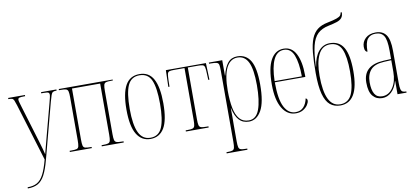

<svg xmlns="http://www.w3.org/2000/svg" viewBox="-84 -1064 3514 1610"><g transform="rotate(-10 1672.5 -259.0)"><path d="M38 230Q87 230 119 212Q151 194 174.5 149.5Q198 105 219 25L70 -463Q61 -492 55 -505.5Q49 -519 39 -522.5Q29 -526 8 -526H7V-536H150V-526H147Q110 -526 99.5 -522Q89 -518 89 -505Q89 -497 94.5 -478.5Q100 -460 108 -433L171 -225Q190 -163 201.5 -124Q213 -85 220 -60.5Q227 -36 231 -17Q239 -47 252 -97.5Q265 -148 279 -200L341 -434Q347 -457 351.5 -475Q356 -493 356 -504Q356 -515 348.5 -520.5Q341 -526 305 -526H287V-536H418V-526H413Q395 -526 386 -520.5Q377 -515 370.5 -497Q364 -479 354 -442L229 30Q208 110 183.5 156Q159 202 124.5 221Q90 240 39 240H38Z M438 0V-10H453Q484 -10 498 -14Q512 -18 516 -34.5Q520 -51 520 -86V-450Q520 -485 516 -501Q512 -517 498 -521.5Q484 -526 453 -526H438V-536H897V-528H882Q852 -528 838 -523.5Q824 -519 820 -503Q816 -487 816 -452V-86Q816 -51 820 -35Q824 -19 839 -14.5Q854 -10 886 -10H897V0H710V-10H721Q752 -10 766 -14.5Q780 -19 784 -35Q788 -51 788 -86V-521H548V-86Q548 -51 552 -34.5Q556 -18 571 -14Q586 -10 619 -10H625V0Z M1124 10Q1049 10 1008 -57Q967 -124 967 -267Q967 -405 1005.5 -473.5Q1044 -542 1126 -542Q1206 -542 1243.5 -473Q1281 -404 1281 -267Q1281 -122 1241 -56Q1201 10 1124 10ZM1125 0Q1196 0 1224.5 -66.5Q1253 -133 1253 -267Q1253 -404 1224.5 -468Q1196 -532 1124 -532Q1053 -532 1024 -468Q995 -404 995 -267Q995 -132 1026.5 -66Q1058 0 1125 0Z M1426 0V-10H1440Q1471 -10 1485 -14.5Q1499 -19 1503 -35Q1507 -51 1507 -86V-526H1417Q1390 -526 1377.5 -522Q1365 -518 1361.5 -501Q1358 -484 1357 -445L1356 -394H1346L1350 -536H1691L1696 -394H1686L1684 -445Q1683 -484 1679 -501Q1675 -518 1662.5 -522Q1650 -526 1623 -526H1535V-86Q1535 -51 1539 -35Q1543 -19 1557 -14.5Q1571 -10 1601 -10H1620V0Z M1731 240V230H1736Q1767 230 1781 225.5Q1795 221 1799 205Q1803 189 1803 154V-451Q1803 -486 1799.5 -501.5Q1796 -517 1781 -521.5Q1766 -526 1731 -526H1716V-536H1830V-405H1832Q1848 -474 1878 -510Q1908 -546 1959 -546Q2033 -546 2070.5 -484Q2108 -422 2108 -280Q2108 -130 2068.5 -60Q2029 10 1963 10Q1910 10 1878.5 -24.5Q1847 -59 1833 -126H1831Q1832 -89 1831.5 -55.5Q1831 -22 1831 14V154Q1831 189 1835 205Q1839 221 1853 225.5Q1867 230 1897 230H1908V240ZM1963 0Q2026 0 2053 -74Q2080 -148 2080 -280Q2080 -414 2050.5 -475Q2021 -536 1959 -536Q1897 -536 1864 -470Q1831 -404 1831 -276Q1831 -191 1843 -129Q1855 -67 1884 -33.5Q1913 0 1963 0Z M2362 10Q2289 10 2246.5 -61Q2204 -132 2204 -262Q2204 -403 2243 -472.5Q2282 -542 2353 -542Q2422 -542 2457 -474.5Q2492 -407 2492 -291V-277H2232Q2232 -131 2266.5 -65.5Q2301 0 2361 0Q2405 0 2430 -28Q2455 -56 2463 -99Q2477 -95 2477 -79Q2477 -63 2463.5 -42Q2450 -21 2424.5 -5.5Q2399 10 2362 10ZM2464 -287Q2463 -403 2437.5 -467.5Q2412 -532 2353 -532Q2295 -532 2265 -469Q2235 -406 2232 -287Z M2741 10Q2689 10 2654 -19Q2619 -48 2601 -114.5Q2583 -181 2583 -293Q2583 -396 2590 -467.5Q2597 -539 2615.5 -585Q2634 -631 2667.5 -657Q2701 -683 2753 -693Q2808 -704 2834 -713.5Q2860 -723 2868 -733.5Q2876 -744 2877 -758H2887Q2887 -727 2872.5 -710Q2858 -693 2830 -684Q2802 -675 2759 -666Q2699 -654 2664.5 -620.5Q2630 -587 2614 -521.5Q2598 -456 2594 -346H2596Q2608 -429 2646.5 -474.5Q2685 -520 2742 -520Q2823 -520 2860 -456Q2897 -392 2897 -256Q2897 10 2741 10ZM2741 0Q2810 0 2839.5 -63Q2869 -126 2869 -256Q2869 -384 2841 -447Q2813 -510 2742 -510Q2675 -510 2643 -444.5Q2611 -379 2611 -266Q2611 0 2741 0Z M3098 10Q3048 10 3017.5 -26Q2987 -62 2987 -141Q2987 -288 3163 -297L3226 -300V-371Q3226 -463 3204.5 -497.5Q3183 -532 3134 -532Q3088 -532 3065 -501.5Q3042 -471 3042 -395Q3032 -395 3025 -406.5Q3018 -418 3018 -440Q3018 -482 3049.5 -512Q3081 -542 3137 -542Q3195 -542 3224.5 -502Q3254 -462 3254 -366V-93Q3254 -56 3258.5 -38.5Q3263 -21 3273.5 -15.5Q3284 -10 3303 -10H3305V0H3228V-112H3226Q3210 -54 3176 -22Q3142 10 3098 10ZM3100 -5Q3156 -5 3191 -57Q3226 -109 3226 -191V-290L3164 -287Q3084 -283 3049.5 -244Q3015 -205 3015 -138Q3015 -73 3035.5 -39Q3056 -5 3100 -5Z"/></g></svg>

Font: Noto Serif Display ExtraCondensed Thin
Style: Regular
Weight: 100
Width: 2
Designer: Monotype Design Team
Foundry: Monotype Imaging Inc.
Version: Version 2.009